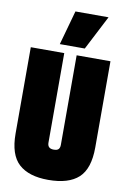

<svg xmlns="http://www.w3.org/2000/svg" viewBox="-102 -998 703 1068"><g transform="rotate(10 249.5 -464.5)"><path d="M25 -213V-700H214V-194Q214 -161 249 -161Q269 -161 276.5 -169.5Q284 -178 284 -194V-700H475V-213Q475 -93 419 -41.5Q363 10 248 10Q138 10 81.5 -41.5Q25 -93 25 -213ZM181 -745 235 -939H422L322 -745Z"/></g></svg>

Font: Georama Condensed Black
Style: Regular
Weight: 900
Width: 3
Designer: Jean-Baptiste Levee
Foundry: Production Type
Version: Version 1.000